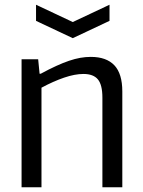

<svg xmlns="http://www.w3.org/2000/svg" viewBox="-20 -790 604 810"><path d="M132 -770 287 -697 442 -770V-702L287 -629L132 -702ZM71 -540H141L147 -479H152Q187 -498 216.5 -511.5Q246 -525 271 -533.5Q296 -542 318.5 -546Q341 -550 363 -550Q429 -550 462.5 -514.5Q496 -479 496 -404V0H412V-378Q412 -432 393 -455Q374 -478 332 -478Q296 -478 250.5 -462.5Q205 -447 155 -420V0H71Z"/></svg>

Font: Encode Sans Narrow
Style: Regular
Weight: 400
Designer: Pablo Impallari, Andres Torresi
Foundry: Pablo Impallari, Andres Torresi
Version: Version 1.000; ttfautohint (v1.00) -l 8 -r 50 -G 200 -x 14 -